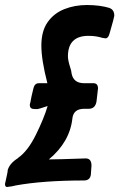

<svg xmlns="http://www.w3.org/2000/svg" viewBox="-74 -753 476 766"><path d="M-46 -7Q-53 -7 -54 -17Q-54 -23 -53 -24Q-44 -64 -43 -72L-44 -71Q-38 -100 -1 -123H-2Q37 -150 69.5 -216Q102 -282 116 -330Q80 -318 77 -318H63Q45 -318 45 -334Q45 -338 46 -340.5Q47 -343 47 -344Q51 -368 60 -403Q65 -421 81 -421H115Q91 -514 91 -571Q91 -629 116 -664.5Q141 -700 182.5 -716.5Q224 -733 273 -733Q324 -733 364 -721H363Q382 -714 382 -690Q382 -685 363 -619Q358 -600 347 -600L334 -602Q309 -610 279 -610Q197 -610 197 -528Q197 -512 207 -481Q210 -474 212 -458Q220 -421 262 -421H299Q317 -421 317 -400L311 -348Q306 -319 280 -319H262Q220 -319 215 -282Q205 -187 121 -117Q156 -117 268 -121Q291 -121 291 -92L289 -64Q289 -34 263 -33Q98 -33 -12 -13L-16 -12Q-27 -9 -39 -8Z"/></svg>

Font: Bangerz
Style: Regular
Weight: 400
Designer: vernon adams
Foundry: Vernon Adams
Version: Version 2.10;February 7, 2025;FontCreator 13.0.0.2683 64-bit